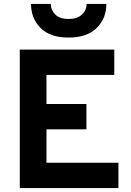

<svg xmlns="http://www.w3.org/2000/svg" viewBox="-20 -951 664 971"><path d="M327 -761Q233 -761 185 -809.5Q137 -858 137 -931H237Q237 -900 259.5 -877.5Q282 -855 327 -855Q371 -855 394.5 -877.5Q418 -900 418 -931H518Q518 -858 469 -809.5Q420 -761 327 -761ZM80 -700H558V-572H215V-425H417V-297H215V-128H579V0H80Z"/></svg>

Font: OVRPSS Recut ExtraBold
Style: Regular
Weight: 800
Designer: Giant Group
Foundry: Giant Group
Version: Version 1.001;hotconv 1.0.109;makeotfexe 2.5.65596